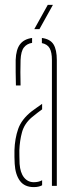

<svg xmlns="http://www.w3.org/2000/svg" viewBox="-20 -759 310 784"><path d="M45 -410Q44.5 -437 44 -464.8Q43.5 -492.5 44 -514Q45.5 -557 61.8 -578.2Q78 -599.5 111 -604V-584Q89.5 -580.5 77.5 -565Q65.5 -549.5 64 -514Q62.5 -467.5 64 -410ZM192 0V-514Q192 -545.5 182.8 -562Q173.5 -578.5 151 -583V-604Q185 -599.5 198.5 -577.8Q212 -556 212 -514V0ZM40 -90Q39.5 -105 39 -118Q38.5 -131 39 -145Q40.5 -193 54.2 -232.5Q68 -272 110 -305Q120 -312 130.5 -319.8Q141 -327.5 152 -335V-312.5Q135 -300.5 110 -280Q79.5 -254 70 -219.5Q60.5 -185 59 -145Q59 -137 59.2 -121.5Q59.5 -106 60 -90Q62.5 -54 78 -34.5Q93.5 -15 118 -15Q138 -15 152 -23V-2.5Q138.5 5 118 5Q80 5 61.2 -20.8Q42.5 -46.5 40 -90ZM120 -640 175 -739H196L141 -640Z"/></svg>

Font: Big Shoulders Stencil Display Thin
Style: Regular
Weight: 100
Designer: Patric King
Foundry: XO Type Co
Version: Version 1.000